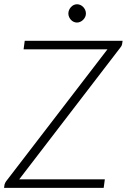

<svg xmlns="http://www.w3.org/2000/svg" viewBox="-26 -904 610 924"><path d="M0 0ZM564 -707.5 561.5 -691Q560.5 -686.5 558.8 -683.2Q557 -680 553.5 -675.5L66.5 -41H478.5L473 0H-6.5L-4 -16.5Q-3 -20.5 -1.2 -23.8Q0.5 -27 3 -31L491 -666.5H87.5L93 -707.5ZM387.5 -839Q387.5 -830 383.8 -822.2Q380 -814.5 374 -808.5Q368 -802.5 360.2 -799Q352.5 -795.5 344.5 -795.5Q336 -795.5 328.5 -799Q321 -802.5 315.5 -808.5Q310 -814.5 306.5 -822.2Q303 -830 303 -839Q303 -848 306.5 -856Q310 -864 315.8 -870.2Q321.5 -876.5 329 -880Q336.5 -883.5 345 -883.5Q353 -883.5 360.8 -880Q368.5 -876.5 374.5 -870.2Q380.5 -864 384 -856Q387.5 -848 387.5 -839Z"/></svg>

Font: Lato Light
Style: Italic
Weight: 300
Italic angle: -7°
Designer: Lukasz Dziedzic
Foundry: tyPoland Lukasz Dziedzic
Version: Version 2.007; 2014-02-27